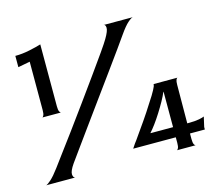

<svg xmlns="http://www.w3.org/2000/svg" viewBox="-89 -712 932 823"><g transform="rotate(-15 376.5 -300.0)"><path d="M78 -285Q81 -285 84.5 -292Q88 -299 88 -315V-530L35 -520V-570Q66 -570 99 -577Q132 -584 151 -590V-315Q151 -299 154.5 -292Q158 -285 162 -285ZM19 0Q25 -1 41 -15Q57 -29 80 -60Q90 -74 117 -110Q144 -146 180.5 -195.5Q217 -245 256 -299Q295 -353 331 -403Q367 -453 392.5 -489.5Q418 -526 426 -540Q445 -572 444 -586Q443 -600 435 -600H565Q558 -600 542 -586Q526 -572 503 -539Q492 -523 465.5 -486Q439 -449 403 -399.5Q367 -350 328.5 -297Q290 -244 254.5 -195Q219 -146 193 -110Q167 -74 157 -60Q137 -31 138 -16.5Q139 -2 148 0ZM599 0Q602 0 605.5 -7Q609 -14 609 -30V-55H420Q423 -59 428 -67Q433 -75 441 -85Q451 -100 471.5 -128.5Q492 -157 514.5 -191Q537 -225 555 -254Q570 -279 574 -289.5Q578 -300 575 -300H683Q679 -300 676 -293Q673 -286 673 -270L672 -100H678Q707 -100 724.5 -103.5Q742 -107 748 -110L738 -66V-55H672V-30Q672 -14 675.5 -7Q679 0 683 0ZM509 -100H609V-257H608Q601 -240 589 -218.5Q577 -197 562.5 -174Q548 -151 534 -132Q520 -113 509 -101Z"/></g></svg>

Font: Red Rose Medium
Style: Regular
Weight: 500
Designer: Jaikishan Patel
Version: Version 2.000